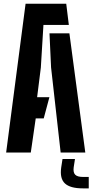

<svg xmlns="http://www.w3.org/2000/svg" viewBox="-20 -820 497 1032"><path d="M13 0 117.5 -800H336L350 -686H213.5L199.5 -456.5L179.5 -297.5H245.5L215 -183.5H172L145.5 0ZM306 0 254.5 -457.5 246 -641H353L438.5 0ZM457 192.5H425.5Q357.5 192.5 329 166Q300.5 139.5 309 80L316 34.5H383L376 80Q372.5 107 384.2 119Q396 131 425.5 131H457Z"/></svg>

Font: Big Shoulders Stencil Display Thin ExtraBold
Style: Regular
Weight: 800
Version: Version 2.001